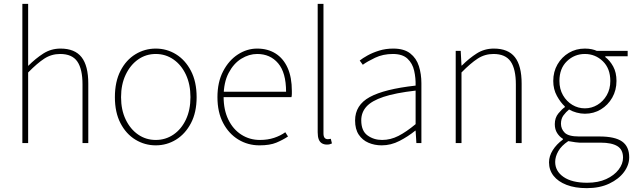

<svg xmlns="http://www.w3.org/2000/svg" viewBox="-20 -742 3294 996"><path d="M96 0V-722H126V-508V-400Q165 -439 205 -464.5Q245 -490 294 -490Q368 -490 403 -445.5Q438 -401 438 -308V0H408V-304Q408 -384 381 -423Q354 -462 292 -462Q247 -462 210 -438Q173 -414 126 -366V0Z M788 12Q731 12 682.5 -17.5Q634 -47 605 -103Q576 -159 576 -238Q576 -318 605 -374.5Q634 -431 682.5 -460.5Q731 -490 788 -490Q845 -490 893 -460.5Q941 -431 970.5 -374.5Q1000 -318 1000 -238Q1000 -159 970.5 -103Q941 -47 893 -17.5Q845 12 788 12ZM788 -16Q839 -16 880 -44Q921 -72 944.5 -122Q968 -172 968 -238Q968 -304 944.5 -354.5Q921 -405 880 -433.5Q839 -462 788 -462Q737 -462 696.5 -433.5Q656 -405 632 -354.5Q608 -304 608 -238Q608 -172 632 -122Q656 -72 696.5 -44Q737 -16 788 -16Z M1326 12Q1266 12 1216.5 -18Q1167 -48 1137.5 -104Q1108 -160 1108 -238Q1108 -316 1137.5 -372.5Q1167 -429 1214 -459.5Q1261 -490 1314 -490Q1369 -490 1409.5 -464.5Q1450 -439 1472 -390Q1494 -341 1494 -270Q1494 -263 1494 -255Q1494 -247 1492 -238H1124V-266H1464Q1464 -365 1423 -413.5Q1382 -462 1314 -462Q1272 -462 1232 -437.5Q1192 -413 1166 -363.5Q1140 -314 1140 -240Q1140 -172 1164.5 -121.5Q1189 -71 1232 -43.5Q1275 -16 1328 -16Q1369 -16 1402 -27Q1435 -38 1460 -56L1474 -34Q1447 -16 1413.5 -2Q1380 12 1326 12Z M1676 8Q1661 8 1650 1.5Q1639 -5 1633.5 -19Q1628 -33 1628 -56V-722H1658V-50Q1658 -34 1664 -27Q1670 -20 1680 -20Q1683 -20 1686.5 -20.5Q1690 -21 1696 -22L1702 2Q1696 5 1690 6.5Q1684 8 1676 8Z M1960 12Q1923 12 1891.5 -1.5Q1860 -15 1841 -43.5Q1822 -72 1822 -117Q1822 -197 1898 -238.5Q1974 -280 2136 -298Q2137 -337 2128.5 -375Q2120 -413 2094 -437.5Q2068 -462 2018 -462Q1967 -462 1926 -442.5Q1885 -423 1862 -406L1846 -428Q1861 -440 1887 -454.5Q1913 -469 1947 -479.5Q1981 -490 2020 -490Q2076 -490 2108 -465Q2140 -440 2153 -399Q2166 -358 2166 -310V0H2140L2136 -64H2134Q2097 -34 2052.5 -11Q2008 12 1960 12ZM1962 -16Q2006 -16 2047 -37Q2088 -58 2136 -98V-272Q2031 -260 1969.5 -239.5Q1908 -219 1881 -189Q1854 -159 1854 -118Q1854 -63 1886.5 -39.5Q1919 -16 1962 -16Z M2344 0V-478H2370L2374 -402H2376Q2414 -440 2453.5 -465Q2493 -490 2542 -490Q2616 -490 2651 -445.5Q2686 -401 2686 -308V0H2656V-304Q2656 -384 2629 -423Q2602 -462 2540 -462Q2495 -462 2458 -438Q2421 -414 2374 -366V0Z M3024 234Q2963 234 2919 217Q2875 200 2851.5 170Q2828 140 2828 100Q2828 68 2847.5 37Q2867 6 2900 -18V-22Q2882 -33 2870 -52Q2858 -71 2858 -98Q2858 -131 2876.5 -153.5Q2895 -176 2910 -186V-190Q2888 -210 2869 -244.5Q2850 -279 2850 -322Q2850 -370 2872 -408Q2894 -446 2931 -468Q2968 -490 3014 -490Q3034 -490 3050 -486.5Q3066 -483 3076 -478H3236V-450H3120V-446Q3144 -428 3161 -397Q3178 -366 3178 -322Q3178 -274 3156 -235.5Q3134 -197 3097 -174.5Q3060 -152 3014 -152Q2993 -152 2971 -158Q2949 -164 2932 -174Q2916 -161 2903 -143.5Q2890 -126 2890 -100Q2890 -73 2909.5 -53.5Q2929 -34 2984 -34H3090Q3170 -34 3207 -8Q3244 18 3244 74Q3244 114 3217 150.5Q3190 187 3140.5 210.5Q3091 234 3024 234ZM3014 -180Q3049 -180 3079 -198Q3109 -216 3127.5 -248Q3146 -280 3146 -322Q3146 -387 3107 -424.5Q3068 -462 3014 -462Q2960 -462 2921 -424.5Q2882 -387 2882 -322Q2882 -280 2900.5 -248Q2919 -216 2949 -198Q2979 -180 3014 -180ZM3026 206Q3083 206 3124.5 187Q3166 168 3189 138Q3212 108 3212 76Q3212 34 3182.5 16Q3153 -2 3096 -2H2986Q2982 -2 2965 -4Q2948 -6 2928 -10Q2892 14 2876 42.5Q2860 71 2860 98Q2860 146 2903.5 176Q2947 206 3026 206Z"/></svg>

Font: Source Sans 3 ExtraLight ExtraLight
Style: Regular
Weight: 250
Version: Version 3.052;hotconv 1.1.0;makeotfexe 2.6.0